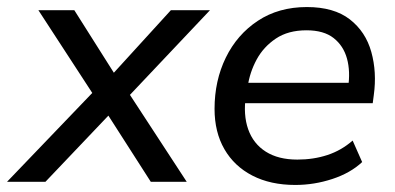

<svg xmlns="http://www.w3.org/2000/svg" viewBox="-48 -516 1121 545"><path d="M-28 0 231 -270 229 -229 61 -487H163L285 -294H261L437 -487H548L306 -231L305 -271L482 0H380L248 -206L276 -205L81 0Z M790 9Q720 9 668.5 -17.5Q617 -44 589 -92.5Q561 -141 561 -207Q561 -287 593 -352.5Q625 -418 684 -457Q743 -496 823 -496Q900 -496 945 -461Q990 -426 1006 -368.5Q1022 -311 1013 -246L1010 -223H632L640 -281H958L940 -267Q947 -313 937 -349.5Q927 -386 899 -408Q871 -430 822 -430Q770 -430 735 -406.5Q700 -383 680.5 -347Q661 -311 655 -270L650 -245Q642 -190 656.5 -149Q671 -108 706.5 -85.5Q742 -63 796 -63Q842 -63 881.5 -76Q921 -89 953 -117L980 -56Q947 -25 895.5 -8Q844 9 790 9Z"/></svg>

Font: Nunito Sans 12pt ExtraLight 12pt Medium
Style: Italic
Weight: 500
Italic angle: -9°
Version: Version 3.101;gftools[0.9.27]